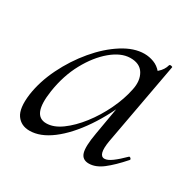

<svg xmlns="http://www.w3.org/2000/svg" viewBox="-104 -517 641 637"><g transform="rotate(30 217.0 -198.0)"><path d="M80.6 13Q48.2 13 31.1 -11.1Q14 -35.2 21.2 -91Q29 -145.2 55.7 -199.5Q82.4 -253.8 120.5 -299.1Q158.6 -344.4 201.7 -371.7Q244.8 -399 284.4 -399Q302.8 -399 320.6 -392.3Q338.4 -385.6 351.1 -370.3Q363.8 -355 365.8 -330.4L323.4 -357Q335.6 -359 352.1 -373.4Q368.6 -387.8 373.6 -407Q375.6 -410 381.1 -408.8Q386.6 -407.6 385.6 -405.6L327.6 -89Q317.8 -30.8 342.6 -30.8Q354.2 -30.8 371.4 -43.5Q388.6 -56.2 409.4 -77Q412.4 -80 416.4 -76Q420.4 -72 417.4 -69Q384.8 -32 358.1 -11.5Q331.4 9 305.4 9Q280.6 9 273.9 -12.9Q267.2 -34.8 276.8 -89L301 -229L318 -246Q288.4 -170.4 248.4 -111.6Q208.4 -52.8 165 -19.9Q121.6 13 80.6 13ZM116.6 -36Q144.6 -36 174.6 -57.8Q204.6 -79.6 232.3 -115.2Q260 -150.8 280.5 -193.5Q301 -236.2 309.2 -277Q317.2 -314 302 -339.2Q286.8 -364.4 249.6 -363.6Q215.2 -362.8 179 -332.6Q142.8 -302.4 115 -251.6Q87.2 -200.8 77.4 -136Q69.8 -85.8 79.4 -60.9Q89 -36 116.6 -36Z"/></g></svg>

Font: Cormorant Garamond Light
Style: Italic
Weight: 300
Italic angle: -10°
Designer: Christian Thalmann (Catharsis Fonts)
Foundry: Catharsis Fonts
Version: Version 4.001